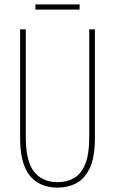

<svg xmlns="http://www.w3.org/2000/svg" viewBox="-20 -848 526 878"><path d="M414 -217Q414 -130 391 -80.5Q368 -31 329.5 -10.5Q291 10 243 10Q161 10 116.5 -44.5Q72 -99 72 -217V-714H98V-221Q98 -109 136.5 -62Q175 -15 243 -15Q286 -15 318.5 -33.5Q351 -52 369.5 -97Q388 -142 388 -221V-714H414ZM344 -828V-804H142V-828Z"/></svg>

Font: Noto Sans Thai ExtCond Thin
Style: Regular
Weight: 100
Width: 2
Designer: Monotype Design Team
Foundry: Monotype Imaging Inc.
Version: Version 2.002; ttfautohint (v1.8.4.7-5d5b)